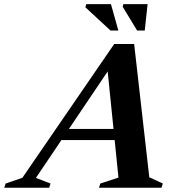

<svg xmlns="http://www.w3.org/2000/svg" viewBox="-92 -886 832 906"><path d="M168.5 -225 186 -277.5H510.5L493 -225ZM612.5 -49.5 676.5 -20 670 0H375L381.5 -20L467 -48L412.5 -584L441 -586L77.5 -46.5L146.5 -20L140 0H-72L-65.5 -20L13.5 -47L447 -678.5H541ZM466.5 -742H429.5L311 -851.5L315 -866.5H431.5ZM591 -742H555L487 -854L490 -866.5H604.5Z"/></svg>

Font: Newsreader 24pt
Style: Bold Italic
Weight: 700
Italic angle: -17°
Designer: Hugues Gentile
Foundry: Production Type
Version: Version 1.003